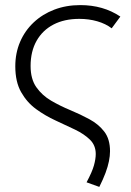

<svg xmlns="http://www.w3.org/2000/svg" viewBox="-20 -515 515 753"><path d="M369.5 218 319.5 200Q341.5 159 348.5 133.5Q355.5 108 355.5 89Q355.5 55 332.8 32.8Q310 10.5 274 -6.8Q238 -24 197.8 -42.5Q157.5 -61 121.5 -87.2Q85.5 -113.5 62.8 -153.8Q40 -194 40 -255Q40 -307 58.8 -350.8Q77.5 -394.5 112 -427Q146.5 -459.5 193 -477.2Q239.5 -495 295 -495Q385 -495 452 -450L418 -404Q394.5 -422 361.5 -431.5Q328.5 -441 291 -441Q232.5 -441 189.8 -418.8Q147 -396.5 123.5 -355Q100 -313.5 100 -256Q100 -205 122.5 -173Q145 -141 180.5 -120.2Q216 -99.5 255.8 -83Q295.5 -66.5 331 -47.2Q366.5 -28 389 1.2Q411.5 30.5 411.5 78Q411.5 96.5 407.2 117.5Q403 138.5 393.8 163.2Q384.5 188 369.5 218Z"/></svg>

Font: Geologica Roman Thin
Style: Regular
Weight: 250
Designer: Sindre Bremnes, Frode Helland
Foundry: Monokrom Skriftforlag AS
Version: Version 1.010;gftools[0.9.28]